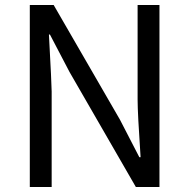

<svg xmlns="http://www.w3.org/2000/svg" viewBox="-20 -753 762 773"><path d="M100 -733H196L463 -271L541 -120H546Q534 -298 534 -352V-733H622V0H527L260 -463L181 -614H177Q188 -411 188 -385V0H100Z"/></svg>

Font: `nÑOSR
Style: Regular
Weight: 400
Designer: Ryoko NISHIZUKA ¬âXZm¬º[P (kana & ideographs); Paul D. Hunt (Latin, Greek & Cyrillic); Wenlong ZHANG _ e¬á¬ü¬ô (bopomof
Foundry: Adobe Systems Incorporated
Version: Version 1.00 June 24, 2014, initial release